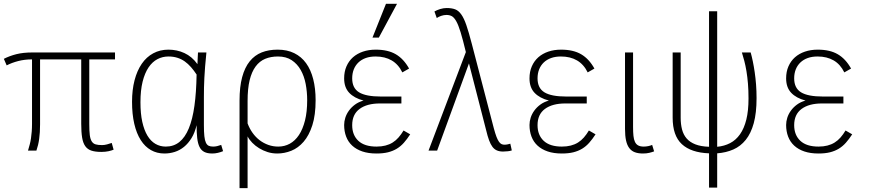

<svg xmlns="http://www.w3.org/2000/svg" viewBox="-25 -786 4536 1002"><path d="M567.9 -4.9Q558.1 -0.5 541.3 3.2Q524.4 6.8 503.9 6.8Q472.7 6.8 452.4 0.2Q432.1 -6.3 420.2 -22.9Q408.2 -39.6 403.6 -68.1Q398.9 -96.7 398.9 -140.1V-476.1H184.1V-137.2Q184.1 -115.2 182.9 -96.4Q181.6 -77.6 179.4 -61Q177.2 -44.4 173.6 -29.5Q169.9 -14.6 165 0H121.1Q126 -16.1 130.1 -31.7Q134.3 -47.4 136.7 -64.2Q139.2 -81.1 140.6 -99.4Q142.1 -117.7 142.1 -139.2V-476.1Q103.5 -476.1 69.8 -467.3Q36.1 -458.5 9.8 -444.8L-4.9 -479Q24.4 -494.1 60.3 -503.2Q96.2 -512.2 143.1 -512.2H575.2V-476.1H440.9V-138.2Q440.9 -102.5 443.6 -81.1Q446.3 -59.6 453.9 -47.9Q461.4 -36.1 474.4 -32.5Q487.3 -28.8 507.8 -28.8Q520 -28.8 533.7 -32.5Q547.4 -36.1 558.1 -40Z M1139.2 2.9Q1126.5 8.3 1111.8 11.7Q1097.2 15.1 1083 15.1Q1057.1 15.1 1041 6.8Q1024.9 -1.5 1016.1 -19.5Q1007.3 -37.6 1004.2 -65.4Q1001 -93.3 1001 -132.8Q991.7 -93.3 974.6 -65.4Q957.5 -37.6 935.3 -19.5Q913.1 -1.5 887 6.8Q860.8 15.1 833 15.1Q793.9 15.1 762.7 -2.7Q731.4 -20.5 709.5 -54.9Q687.5 -89.4 675.8 -139.6Q664.1 -189.9 664.1 -254.9Q664.1 -316.9 677.2 -367.2Q690.4 -417.5 714.8 -453.1Q739.3 -488.8 774.7 -507.8Q810.1 -526.9 854 -526.9Q876 -526.9 897 -522.5Q918 -518.1 937.5 -509Q957 -500 974.1 -485.6Q991.2 -471.2 1005.4 -451.2Q1006.3 -467.8 1006.8 -483.9Q1007.3 -500 1008.3 -512.2H1052.2Q1047.9 -470.7 1045.4 -438.7Q1043 -406.7 1041.5 -379.6Q1040 -352.5 1039.6 -328.9Q1039.1 -305.2 1039.1 -280.8V-132.8Q1039.1 -97.2 1041.5 -75.2Q1043.9 -53.2 1049.6 -41.3Q1055.2 -29.3 1064.5 -25.1Q1073.7 -21 1087.4 -21Q1097.7 -21 1108.2 -23.4Q1118.7 -25.9 1129.4 -29.8ZM840.3 -21Q881.3 -21 911.1 -44.9Q940.9 -68.8 960.4 -116.2Q980 -163.6 989.7 -233.9Q999.5 -304.2 1001 -397Q986.8 -418.5 971.7 -435.8Q956.5 -453.1 939 -465.6Q921.4 -478 900.4 -484.6Q879.4 -491.2 854 -491.2Q823.2 -491.2 796.6 -477.3Q770 -463.4 750.2 -434.1Q730.5 -404.8 719.2 -359.6Q708 -314.5 708 -252Q708 -193.4 717.5 -150.1Q727.1 -106.9 744.4 -78.1Q761.7 -49.3 786.1 -35.2Q810.5 -21 840.3 -21Z M1225.1 195.8V-261.2Q1225.1 -333 1238.8 -383.5Q1252.4 -434.1 1278.3 -466.1Q1304.2 -498 1340.8 -512.5Q1377.4 -526.9 1423.8 -526.9Q1473.6 -526.9 1510.7 -508.5Q1547.9 -490.2 1572.5 -456.1Q1597.2 -421.9 1609.6 -373Q1622.1 -324.2 1622.1 -263.2Q1622.1 -185.5 1605 -132.3Q1587.9 -79.1 1559.6 -46.4Q1531.2 -13.7 1495.4 0.7Q1459.5 15.1 1421.9 15.1Q1395.5 15.1 1371.6 7.6Q1347.7 0 1327.4 -12.5Q1307.1 -24.9 1291.5 -41Q1275.9 -57.1 1267.1 -74.2V195.8ZM1267.1 -142.1Q1277.3 -114.7 1293.2 -92.5Q1309.1 -70.3 1329.8 -54.4Q1350.6 -38.6 1375.2 -29.8Q1399.9 -21 1427.2 -21Q1460 -21 1487.5 -36.1Q1515.1 -51.3 1535.2 -81.5Q1555.2 -111.8 1566.7 -157.2Q1578.1 -202.6 1578.1 -263.2Q1578.1 -306.6 1570.3 -347.7Q1562.5 -388.7 1544.4 -420.7Q1526.4 -452.6 1497.3 -471.9Q1468.3 -491.2 1425.8 -491.2Q1388.2 -491.2 1358.9 -479Q1329.6 -466.8 1309.1 -439.2Q1288.6 -411.6 1277.8 -367.4Q1267.1 -323.2 1267.1 -258.8Z M2115.7 -85Q2099.6 -60.1 2083 -41.3Q2066.4 -22.5 2045.9 -10Q2025.4 2.4 1999.8 8.8Q1974.1 15.1 1939.9 15.1Q1897.5 15.1 1866 4.4Q1834.5 -6.3 1813.2 -25.9Q1792 -45.4 1781.5 -73Q1771 -100.6 1771 -133.8Q1771 -152.3 1777.1 -171.6Q1783.2 -190.9 1795.9 -208.5Q1808.6 -226.1 1827.4 -240Q1846.2 -253.9 1872.1 -261.2Q1823.7 -273.9 1797.4 -301.8Q1771 -329.6 1771 -377Q1771 -412.1 1783.2 -439.9Q1795.4 -467.8 1817.1 -487.1Q1838.9 -506.3 1869.1 -516.6Q1899.4 -526.9 1936 -526.9Q1999.5 -526.9 2040.8 -502.7Q2082 -478.5 2109.9 -428.2L2074.7 -408.2Q2054.2 -450.2 2019 -470.7Q1983.9 -491.2 1935.1 -491.2Q1906.2 -491.2 1883.8 -483.2Q1861.3 -475.1 1845.5 -460Q1829.6 -444.8 1821.3 -423.8Q1813 -402.8 1813 -377Q1813 -326.2 1848.9 -304.2Q1884.8 -282.2 1962.9 -282.2H2069.8V-246.1H1958Q1890.1 -246.1 1851.6 -217.5Q1813 -189 1813 -132.8Q1813 -81.1 1845.2 -51Q1877.4 -21 1939.9 -21Q1965.8 -21 1986.6 -26.4Q2007.3 -31.7 2024.2 -42.2Q2041 -52.7 2054.9 -68.6Q2068.8 -84.5 2081.1 -105ZM1952.1 -589.8H1918.9L1989.3 -766.1H2046.9Z M2552.2 -116.2Q2559.6 -88.9 2565.9 -72.3Q2572.3 -55.7 2578.9 -46.4Q2585.4 -37.1 2592.5 -33.9Q2599.6 -30.8 2607.4 -30.8Q2615.7 -30.8 2624.8 -32.7Q2633.8 -34.7 2638.2 -36.1L2646 -1Q2637.7 2 2625.2 3.4Q2612.8 4.9 2600.1 4.9Q2581.5 4.9 2568.1 -1Q2554.7 -6.8 2544.9 -19.8Q2535.2 -32.7 2527.3 -54Q2519.5 -75.2 2512.2 -106L2422.4 -455.1L2256.3 0H2211.4L2406.2 -514.2Q2390.6 -579.1 2378.9 -617.4Q2367.2 -655.8 2355.7 -675.8Q2344.2 -695.8 2332.3 -701.9Q2320.3 -708 2305.2 -708Q2291 -708 2277.1 -703.1Q2263.2 -698.2 2254.4 -691.9L2242.2 -726.1Q2254.9 -733.4 2272.2 -738.8Q2289.6 -744.1 2306.2 -744.1Q2332 -744.1 2349.9 -737.5Q2367.7 -731 2382.1 -710.9Q2396.5 -690.9 2408.9 -654.5Q2421.4 -618.2 2437 -558.1Z M3083 -85Q3066.9 -60.1 3050.3 -41.3Q3033.7 -22.5 3013.2 -10Q2992.7 2.4 2967 8.8Q2941.4 15.1 2907.2 15.1Q2864.7 15.1 2833.3 4.4Q2801.8 -6.3 2780.5 -25.9Q2759.3 -45.4 2748.8 -73Q2738.3 -100.6 2738.3 -133.8Q2738.3 -152.3 2744.4 -171.6Q2750.5 -190.9 2763.2 -208.5Q2775.9 -226.1 2794.7 -240Q2813.5 -253.9 2839.4 -261.2Q2791 -273.9 2764.6 -301.8Q2738.3 -329.6 2738.3 -377Q2738.3 -412.1 2750.5 -439.9Q2762.7 -467.8 2784.4 -487.1Q2806.2 -506.3 2836.4 -516.6Q2866.7 -526.9 2903.3 -526.9Q2966.8 -526.9 3008.1 -502.7Q3049.3 -478.5 3077.1 -428.2L3042 -408.2Q3021.5 -450.2 2986.3 -470.7Q2951.2 -491.2 2902.3 -491.2Q2873.5 -491.2 2851.1 -483.2Q2828.6 -475.1 2812.7 -460Q2796.9 -444.8 2788.6 -423.8Q2780.3 -402.8 2780.3 -377Q2780.3 -326.2 2816.2 -304.2Q2852.1 -282.2 2930.2 -282.2H3037.1V-246.1H2925.3Q2857.4 -246.1 2818.8 -217.5Q2780.3 -189 2780.3 -132.8Q2780.3 -81.1 2812.5 -51Q2844.7 -21 2907.2 -21Q2933.1 -21 2953.9 -26.4Q2974.6 -31.7 2991.5 -42.2Q3008.3 -52.7 3022.2 -68.6Q3036.1 -84.5 3048.3 -105Z M3388.7 3.9Q3378.9 7.8 3364 11.5Q3349.1 15.1 3330.6 15.1Q3305.7 15.1 3288.1 8.5Q3270.5 2 3259 -13.2Q3247.6 -28.3 3242.2 -52.7Q3236.8 -77.1 3236.8 -112.8V-512.2H3278.8V-122.1Q3278.8 -96.2 3280.8 -77.1Q3282.7 -58.1 3288.6 -45.7Q3294.4 -33.2 3305.4 -27.1Q3316.4 -21 3334.5 -21Q3345.7 -21 3357.9 -23.4Q3370.1 -25.9 3378.4 -29.8Z M3717.8 -727.1V-20Q3754.9 -23.4 3785.2 -39.1Q3815.4 -54.7 3836.9 -85.2Q3858.4 -115.7 3869.9 -161.9Q3881.3 -208 3881.3 -272Q3881.3 -314.5 3878.4 -349.6Q3875.5 -384.8 3870.6 -414.3Q3865.7 -443.8 3859.4 -468Q3853 -492.2 3846.7 -512.2H3892.6Q3898.4 -491.7 3903.8 -465.6Q3909.2 -439.5 3913.6 -409.2Q3918 -378.9 3920.7 -344.7Q3923.3 -310.5 3923.3 -273.9Q3923.3 -196.8 3908.7 -143.3Q3894 -89.8 3866.9 -56.2Q3839.8 -22.5 3802 -5.9Q3764.2 10.7 3717.8 14.2V192.9H3675.3V14.2Q3581.5 10.7 3533.4 -33.7Q3485.4 -78.1 3485.4 -171.9V-512.2H3527.3V-170.9Q3527.3 -137.7 3534.4 -110.4Q3541.5 -83 3558.3 -63.5Q3575.2 -43.9 3603.8 -32.7Q3632.3 -21.5 3675.3 -20V-727.1Z M4422.4 -85Q4406.2 -60.1 4389.6 -41.3Q4373 -22.5 4352.5 -10Q4332 2.4 4306.4 8.8Q4280.8 15.1 4246.6 15.1Q4204.1 15.1 4172.6 4.4Q4141.1 -6.3 4119.9 -25.9Q4098.6 -45.4 4088.1 -73Q4077.6 -100.6 4077.6 -133.8Q4077.6 -152.3 4083.7 -171.6Q4089.8 -190.9 4102.5 -208.5Q4115.2 -226.1 4134 -240Q4152.8 -253.9 4178.7 -261.2Q4130.4 -273.9 4104 -301.8Q4077.6 -329.6 4077.6 -377Q4077.6 -412.1 4089.8 -439.9Q4102.1 -467.8 4123.8 -487.1Q4145.5 -506.3 4175.8 -516.6Q4206.1 -526.9 4242.7 -526.9Q4306.2 -526.9 4347.4 -502.7Q4388.7 -478.5 4416.5 -428.2L4381.3 -408.2Q4360.8 -450.2 4325.7 -470.7Q4290.5 -491.2 4241.7 -491.2Q4212.9 -491.2 4190.4 -483.2Q4168 -475.1 4152.1 -460Q4136.2 -444.8 4127.9 -423.8Q4119.6 -402.8 4119.6 -377Q4119.6 -326.2 4155.5 -304.2Q4191.4 -282.2 4269.5 -282.2H4376.5V-246.1H4264.6Q4196.8 -246.1 4158.2 -217.5Q4119.6 -189 4119.6 -132.8Q4119.6 -81.1 4151.9 -51Q4184.1 -21 4246.6 -21Q4272.5 -21 4293.2 -26.4Q4314 -31.7 4330.8 -42.2Q4347.7 -52.7 4361.6 -68.6Q4375.5 -84.5 4387.7 -105Z"/></svg>

Font: Clear Sans Thin
Style: Regular
Weight: 250
Foundry: Intel Corporation
Version: Version 1.00